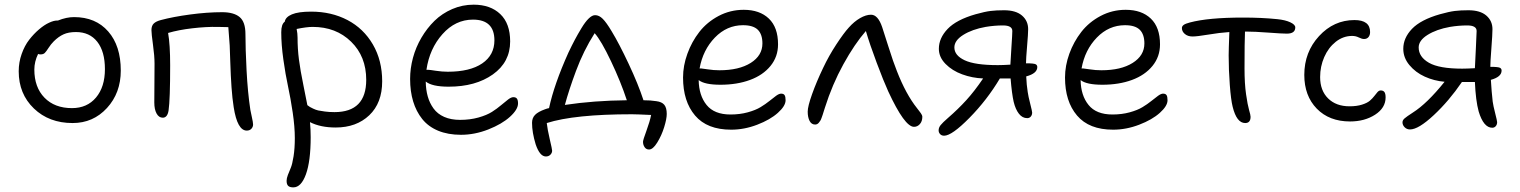

<svg xmlns="http://www.w3.org/2000/svg" viewBox="-20 -541 6509 822"><path d="M291 -14.2Q189.9 -14.2 125 -76.7Q60.1 -139.2 60.1 -235.8Q60.1 -274.4 72.8 -310.1Q85.4 -345.7 105 -370.8Q124.5 -396 147.2 -415.3Q169.9 -434.6 190.2 -443.8Q210.4 -453.1 224.1 -453.1H228Q264.6 -467.8 296.9 -467.8Q389.6 -467.8 443.4 -406.2Q497.1 -344.7 497.1 -238.8Q497.1 -143.1 438 -78.6Q378.9 -14.2 291 -14.2ZM127 -243.2Q127 -167.5 170.4 -122.8Q213.9 -78.1 288.1 -78.1Q353 -78.1 391.1 -123.5Q429.2 -168.9 429.2 -245.1Q429.2 -320.3 396.5 -362.1Q363.8 -403.8 305.2 -403.8Q273.4 -403.8 252 -394Q230.5 -384.3 210 -363.8Q197.8 -351.6 188 -336.2Q178.2 -320.8 171.9 -314.5Q165.5 -308.1 153.8 -308.1Q146 -308.1 143.1 -310.1Q127 -276.9 127 -243.2Z M1036.6 18.1Q996.1 18.1 980.5 -82Q974.6 -119.1 971.2 -167.2Q967.8 -215.3 965.8 -277.6Q963.9 -339.8 963.4 -346.2Q960.9 -383.8 957.5 -424.8L912.6 -425.8Q862.3 -426.8 803.5 -419.9Q744.6 -413.1 699.7 -399.9Q708.5 -350.6 708.5 -261.2Q708.5 -114.7 701.7 -67.9Q696.8 -37.1 676.8 -37.1Q660.2 -37.1 650.4 -54.9Q640.6 -72.8 640.6 -102.1Q640.6 -122.6 641.1 -182.1Q641.6 -241.7 641.6 -268.1Q641.6 -301.3 635 -349.1Q628.4 -397 628.4 -412.1Q628.4 -430.7 638.2 -440.2Q647.9 -449.7 668.5 -455.1Q721.2 -469.2 794.2 -479Q867.2 -488.8 930.7 -488.8Q981 -488.8 1005.9 -468Q1030.8 -447.3 1030.8 -395Q1030.8 -334.5 1035.6 -240Q1040.5 -145.5 1051.8 -70.8Q1052.7 -64.5 1058.1 -40.5Q1063.5 -16.6 1063.5 -7.8Q1063.5 2.4 1056.2 10.3Q1048.8 18.1 1036.6 18.1Z M1235.8 261.2Q1220.7 261.2 1213.9 254.9Q1207 248.5 1207 232.9Q1207 222.7 1212.4 208.3Q1217.8 193.8 1224.6 178.2Q1231.4 162.6 1236.8 128.4Q1242.2 94.2 1242.2 49.8Q1242.2 2.4 1233.2 -59.1Q1224.1 -120.6 1213.1 -171.4Q1202.1 -222.2 1193.1 -286.4Q1184.1 -350.6 1184.1 -402.8Q1184.1 -437.5 1199.2 -448.2Q1202.1 -467.8 1229.7 -479.5Q1257.3 -491.2 1312 -491.2Q1398.9 -491.2 1467.8 -455.1Q1536.6 -418.9 1576.4 -350.6Q1616.2 -282.2 1616.2 -192.9Q1616.2 -100.1 1561 -47.6Q1505.9 4.9 1417 4.9Q1352.1 4.9 1307.1 -18.1Q1310.1 13.2 1310.1 45.9Q1310.1 148.9 1289.8 205.1Q1269.5 261.2 1235.8 261.2ZM1253.9 -380.9Q1253.9 -332 1259.8 -286.4Q1265.6 -240.7 1279.3 -174.3Q1293 -107.9 1295.9 -90.8Q1304.7 -84.5 1306.9 -83Q1309.1 -81.5 1320.8 -75.9Q1332.5 -70.3 1342.5 -68.1Q1352.5 -65.9 1371.1 -63.5Q1389.6 -61 1412.1 -61Q1547.9 -61 1547.9 -199.2Q1547.9 -299.3 1483.2 -362.5Q1418.5 -425.8 1318.8 -425.8Q1293 -425.8 1250 -417Q1253.9 -397.5 1253.9 -380.9Z M1953.6 36.1Q1897.9 36.1 1855.7 18.6Q1813.5 1 1787.6 -31.5Q1761.7 -64 1748.8 -106.9Q1735.8 -149.9 1735.8 -203.1Q1735.8 -248 1748 -293.5Q1760.3 -338.9 1784.2 -379.6Q1808.1 -420.4 1840.3 -451.9Q1872.6 -483.4 1916 -502.2Q1959.5 -521 2007.8 -521Q2079.6 -521 2121.8 -480.7Q2164.1 -440.4 2164.1 -363.8Q2164.1 -274.9 2090.1 -222.4Q2016.1 -169.9 1900.9 -169.9Q1829.6 -169.9 1802.7 -191.9Q1803.2 -156.7 1811.3 -128.2Q1819.3 -99.6 1836.2 -76.4Q1853 -53.2 1881.8 -40.5Q1910.6 -27.8 1949.7 -27.8Q1992.2 -27.8 2028.1 -37.8Q2064 -47.9 2086.2 -62Q2108.4 -76.2 2125.2 -90.6Q2142.1 -105 2155.3 -115Q2168.5 -125 2177.7 -125Q2188.5 -125 2193.1 -118.7Q2197.8 -112.3 2197.8 -98.1Q2197.8 -72.3 2163.3 -41Q2128.9 -9.8 2070.6 13.2Q2012.2 36.1 1953.6 36.1ZM1813 -242.2Q1819.3 -242.2 1845.9 -238Q1872.6 -233.9 1897 -233.9Q1992.2 -233.9 2044.4 -269.5Q2096.7 -305.2 2096.7 -368.2Q2096.7 -457 2004.9 -457Q1929.7 -457 1874.3 -394.8Q1818.8 -332.5 1805.7 -242.2Z M2758.8 99.1Q2746.6 99.1 2739.7 89.1Q2732.9 79.1 2732.9 65.9Q2732.9 58.6 2747.6 18.8Q2762.2 -21 2767.6 -48.8Q2704.6 -51.8 2685.5 -51.8Q2439 -51.8 2320.8 -14.2Q2323.7 12.2 2333.7 55.2Q2343.8 98.1 2343.8 104Q2343.8 113.8 2336.4 121.3Q2329.1 128.9 2316.9 128.9Q2291 128.9 2273.4 77.1Q2257.8 25.9 2257.8 -15.1Q2257.8 -36.1 2270.8 -49.3Q2283.7 -62.5 2313.5 -73.2Q2322.3 -76.7 2330.6 -78.1Q2352.1 -179.2 2413.6 -315.9Q2429.2 -348.6 2441.2 -371.1Q2453.1 -393.6 2469.5 -420.7Q2485.8 -447.8 2500.5 -461.9Q2515.1 -476.1 2527.8 -476.1Q2544.9 -476.1 2560.5 -460.4Q2576.2 -444.8 2598.6 -407.2Q2630.4 -355 2671.4 -267.8Q2712.4 -180.7 2734.9 -111.8Q2765.6 -111.8 2789.6 -107.9Q2813.5 -105 2824 -92.3Q2834.5 -79.6 2834.5 -53.2Q2834.5 -32.2 2823.5 3.4Q2812.5 39.1 2793.9 69.1Q2775.4 99.1 2758.8 99.1ZM2445.8 -236.8Q2415.5 -155.3 2398.4 -91.8Q2522 -110.4 2663.6 -111.8Q2637.7 -190.9 2595.9 -278.8Q2554.2 -366.7 2525.9 -398.9Q2478 -323.7 2445.8 -236.8Z M3110.4 14.2Q3007.3 14.2 2955.8 -46.4Q2904.3 -106.9 2904.3 -209Q2904.3 -259.8 2922.9 -311Q2941.4 -362.3 2974.1 -404.3Q3006.8 -446.3 3056.6 -472.7Q3106.4 -499 3164.1 -499Q3232.4 -499 3271.7 -461.4Q3311 -423.8 3311 -351.1Q3311 -298.3 3278.8 -258.8Q3246.6 -219.2 3190.9 -198.7Q3135.3 -178.2 3064.5 -178.2Q2996.1 -178.2 2971.2 -198.2Q2972.2 -132.3 3005.1 -91.6Q3038.1 -50.8 3107.4 -50.8Q3147.5 -50.8 3181.2 -60.1Q3214.8 -69.3 3236.1 -82.3Q3257.3 -95.2 3273.7 -108.4Q3290 -121.6 3302.7 -130.9Q3315.4 -140.1 3324.2 -140.1Q3335 -140.1 3339.1 -133.5Q3343.3 -127 3343.3 -111.8Q3343.3 -87.4 3310.3 -57.9Q3277.3 -28.3 3221.9 -7.1Q3166.5 14.2 3110.4 14.2ZM2981.4 -248Q2985.8 -248 3010.3 -244.1Q3034.7 -240.2 3060.1 -240.2Q3144 -240.2 3194.1 -271.7Q3244.1 -303.2 3244.1 -355Q3244.1 -394 3224.4 -413.6Q3204.6 -433.1 3161.1 -433.1Q3091.8 -433.1 3040.5 -380.1Q2989.3 -327.1 2975.1 -248Z M3469.7 -7.8Q3454.1 -7.8 3446 -23.4Q3438 -39.1 3438 -63Q3438 -85.4 3456.8 -138.2Q3475.6 -190.9 3503.9 -250Q3528.3 -301.8 3560.3 -350.6Q3592.3 -399.4 3613.8 -422.9Q3636.7 -448.7 3662.1 -463.4Q3687.5 -478 3709 -478Q3738.8 -478 3756.8 -424.8Q3760.3 -415.5 3782.7 -344Q3805.2 -272.5 3819.8 -236.8Q3858.4 -137.7 3905.8 -78.1Q3909.2 -73.7 3914.8 -66.4Q3920.4 -59.1 3922.6 -55.9Q3924.8 -52.7 3926.8 -48.6Q3928.7 -44.4 3928.7 -41Q3928.7 -21.5 3918.2 -9.8Q3907.7 2 3893.1 2Q3853 2 3782.7 -149.9Q3762.7 -193.8 3733.2 -272.7Q3703.6 -351.6 3687 -408.2Q3638.2 -352.1 3590.6 -265.6Q3543 -179.2 3511.7 -80.1Q3509.8 -74.7 3506.8 -64.7Q3503.9 -54.7 3502 -49.3Q3500 -43.9 3497.3 -36.1Q3494.6 -28.3 3491.9 -24.2Q3489.3 -20 3485.8 -15.9Q3482.4 -11.7 3478.5 -9.8Q3474.6 -7.8 3469.7 -7.8Z M4022 40Q4011.2 40 4004.9 33.2Q3998.5 26.4 3998.5 17.1Q3998.5 5.4 4007.1 -5.4Q4015.6 -16.1 4038.6 -36.1Q4082 -73.7 4116.9 -112.1Q4151.9 -150.4 4189 -205.1Q4142.1 -207 4099.4 -222.7Q4056.6 -238.3 4028.1 -267.3Q3999.5 -296.4 3999.5 -332Q3999.5 -377.9 4037.1 -417.2Q4074.7 -456.5 4156.7 -480Q4196.8 -491.2 4220.9 -494.1Q4245.1 -497.1 4278.8 -497.1Q4329.1 -497.1 4355.5 -474.4Q4381.8 -451.7 4381.8 -416Q4381.8 -397 4377.2 -343.3Q4372.6 -289.6 4372.6 -270Q4407.2 -270 4414.6 -265.6Q4420.9 -261.7 4420.9 -253.9Q4420.9 -226.6 4373.5 -213.9Q4375 -177.2 4379.9 -147Q4382.3 -129.4 4390.6 -96.9Q4398.9 -64.5 4398.9 -59.1Q4398.9 -48.8 4393.1 -42Q4387.2 -35.2 4377.9 -35.2Q4356.9 -35.2 4342.3 -54Q4327.6 -72.8 4319.8 -105Q4312 -139.2 4306.6 -205.1H4285.6H4260.7Q4206.1 -113.3 4130.6 -36.6Q4055.2 40 4022 40ZM4065.9 -337.9Q4065.9 -303.7 4109.9 -283Q4153.8 -262.2 4252 -262.2Q4273.4 -262.2 4305.7 -264.2Q4306.6 -286.6 4310.3 -341.1Q4314 -395.5 4314 -408.2Q4314 -432.1 4273.9 -432.1Q4237.3 -432.1 4199.7 -425.8Q4142.1 -415.5 4104 -391.6Q4065.9 -367.7 4065.9 -337.9Z M4745.6 14.2Q4642.6 14.2 4591.1 -46.4Q4539.6 -106.9 4539.6 -209Q4539.6 -259.8 4558.1 -311Q4576.7 -362.3 4609.4 -404.3Q4642.1 -446.3 4691.9 -472.7Q4741.7 -499 4799.3 -499Q4867.7 -499 4907 -461.4Q4946.3 -423.8 4946.3 -351.1Q4946.3 -298.3 4914.1 -258.8Q4881.8 -219.2 4826.2 -198.7Q4770.5 -178.2 4699.7 -178.2Q4631.3 -178.2 4606.4 -198.2Q4607.4 -132.3 4640.4 -91.6Q4673.3 -50.8 4742.7 -50.8Q4782.7 -50.8 4816.4 -60.1Q4850.1 -69.3 4871.3 -82.3Q4892.6 -95.2 4908.9 -108.4Q4925.3 -121.6 4938 -130.9Q4950.7 -140.1 4959.5 -140.1Q4970.2 -140.1 4974.4 -133.5Q4978.5 -127 4978.5 -111.8Q4978.5 -87.4 4945.6 -57.9Q4912.6 -28.3 4857.2 -7.1Q4801.8 14.2 4745.6 14.2ZM4616.7 -248Q4621.1 -248 4645.5 -244.1Q4669.9 -240.2 4695.3 -240.2Q4779.3 -240.2 4829.3 -271.7Q4879.4 -303.2 4879.4 -355Q4879.4 -394 4859.6 -413.6Q4839.8 -433.1 4796.4 -433.1Q4727.1 -433.1 4675.8 -380.1Q4624.5 -327.1 4610.4 -248Z M5311 -14.2Q5274.4 -14.2 5257.3 -84Q5250 -112.8 5245.1 -177.2Q5240.2 -241.7 5240.2 -304.2Q5240.2 -326.2 5243.2 -403.8Q5200.2 -400.9 5152.6 -392.8Q5105 -384.8 5085.4 -384.8Q5065.4 -384.8 5052.7 -395.5Q5040 -406.2 5040 -420.9Q5040 -428.7 5047.6 -434.3Q5055.2 -439.9 5074.2 -444.8Q5153.3 -465.8 5301.3 -465.8Q5381.8 -465.8 5448.2 -459Q5482.4 -455.6 5503.9 -445.6Q5525.4 -435.5 5525.4 -423.8Q5525.4 -397 5489.3 -397Q5468.8 -397 5409.9 -401.4Q5351.1 -405.8 5316.4 -405.8H5310.1Q5308.1 -363.8 5308.1 -248Q5308.1 -183.1 5314.7 -137.5Q5321.3 -91.8 5327.6 -70.1Q5334 -48.3 5334 -41Q5334 -14.2 5311 -14.2Z M5759.8 -21Q5670.9 -21 5617.4 -75.9Q5564 -130.9 5564 -220.2Q5564 -317.9 5627.2 -386.5Q5690.4 -455.1 5778.8 -455.1Q5845.7 -455.1 5845.7 -403.8Q5845.7 -390.6 5838.9 -382.3Q5832 -374 5819.8 -374Q5810.5 -374 5797.4 -380.6Q5784.2 -387.2 5769 -387.2Q5730.5 -387.2 5698.7 -362.1Q5667 -336.9 5649.4 -296.6Q5631.8 -256.3 5631.8 -210.9Q5631.8 -153.3 5666 -119.6Q5700.2 -85.9 5757.8 -85.9Q5788.6 -85.9 5811 -93Q5833.5 -100.1 5845 -110.1Q5856.4 -120.1 5863.8 -129.9Q5871.1 -139.6 5877.4 -146.7Q5883.8 -153.8 5891.1 -153.8Q5901.9 -153.8 5907 -147Q5912.1 -140.1 5912.1 -124Q5912.1 -79.1 5867.2 -50Q5822.3 -21 5759.8 -21Z M6016.6 13.2Q6002.9 13.2 5993.7 3.9Q5984.4 -5.4 5984.4 -17.1Q5984.4 -26.4 5993.4 -34.2Q6002.4 -42 6028.8 -59.1Q6089.8 -97.7 6164.6 -190.9Q6119.6 -194.8 6079.8 -212.9Q6040 -231 6013.9 -262.5Q5987.8 -293.9 5987.8 -332Q5987.8 -378.4 6025.1 -417.5Q6062.5 -456.5 6144.5 -480Q6184.6 -491.2 6208.7 -494.1Q6232.9 -497.1 6266.6 -497.1Q6316.9 -497.1 6343.3 -474.4Q6369.6 -451.7 6369.6 -416Q6369.6 -394.5 6365 -334.5Q6360.4 -274.4 6360.4 -254.9Q6395 -254.9 6402.3 -250.5Q6408.7 -246.6 6408.7 -238.8Q6408.7 -211.9 6362.8 -199.2Q6365.7 -148.9 6370.6 -106Q6373 -88.4 6381.3 -55.9Q6389.6 -23.4 6389.6 -18.1Q6389.6 -7.8 6383.8 -1Q6377.9 5.9 6368.7 5.9Q6331.5 5.9 6310.5 -64Q6297.9 -109.9 6294.4 -189.9H6273.4H6238.8Q6183.6 -108.9 6118.2 -47.9Q6052.7 13.2 6016.6 13.2ZM6053.7 -337.9Q6053.7 -297.4 6097.7 -272.2Q6141.6 -247.1 6239.7 -247.1Q6260.3 -247.1 6294.4 -249Q6295.4 -274.9 6298.6 -334.7Q6301.8 -394.5 6301.8 -408.2Q6301.8 -432.1 6261.7 -432.1Q6225.1 -432.1 6187.5 -425.8Q6129.9 -415.5 6091.8 -391.6Q6053.7 -367.7 6053.7 -337.9Z"/></svg>

Font: Shantell Sans Irregular
Style: Regular
Weight: 300
Designer: Stephen Nixon, Anya Danilova, Shantell Martin
Foundry: Arrow Type
Version: Version 1.006;[9816181b4]